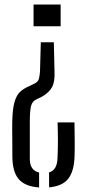

<svg xmlns="http://www.w3.org/2000/svg" viewBox="-20 -620 384 847"><path d="M217.5 -433.5 220.5 -304Q222.5 -260 209.8 -235.8Q197 -211.5 162.5 -192L143 -183Q121 -173 116.2 -149.5Q111.5 -126 111.5 -81V80.5Q111.5 132 152.5 141V207Q90 202.5 62.2 169.8Q34.5 137 34.5 68.5Q34.5 19 34.2 -8.8Q34 -36.5 33.8 -52.2Q33.5 -68 34 -81Q35 -138 43.8 -169Q52.5 -200 68.8 -215Q85 -230 109 -240L128.5 -249.5Q148.5 -258 152 -273.8Q155.5 -289.5 156.5 -304.5L160 -433.5ZM308.5 -80Q309 -43 309.5 -5.2Q310 32.5 309 68Q307 136 280.8 168.8Q254.5 201.5 196.5 206.5V140.5Q231 131 233.5 80.5Q235.5 42.5 235.5 2.2Q235.5 -38 234 -80ZM247.5 -600V-504H128V-600Z"/></svg>

Font: Big Shoulders Stencil Display Medium
Style: Regular
Weight: 500
Designer: Patric King
Foundry: XO Type Co
Version: Version 1.000